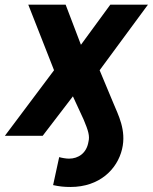

<svg xmlns="http://www.w3.org/2000/svg" viewBox="-41 -565 635 799"><path d="M-20.6 0H136.7L262.4 -164.1L307.2 -67.1C326.7 -20.6 333.1 1.4 327.1 24.9C319.6 72.1 285.2 95.2 246.1 95.2C234 95.2 215.6 92 205.3 88.8L180 205.3C205.6 210.9 225.5 213.1 252.5 213.1C372.9 213.1 447.1 139.6 467 55.4C485.8 -23.1 450.3 -88.1 430.8 -135.7L373.6 -272.7L574.6 -545.5H418L295.8 -378.6L232.2 -545.5H76.7L183.9 -272.7Z"/></svg>

Font: Margiela Sans
Style: Bold Italic
Weight: 700
Italic angle: -9.39999°
Designer: Stefan Endress, Andreas Faust
Version: Version 1.100;FEAKit 1.0